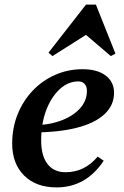

<svg xmlns="http://www.w3.org/2000/svg" viewBox="-20 -802 541 835"><path d="M226 13Q137 13 85 -38.5Q33 -90 33 -178Q33 -246 56.5 -304.5Q80 -363 121.5 -407Q163 -451 219 -476Q275 -501 339 -501Q403 -501 439.5 -473.5Q476 -446 476 -398Q476 -344 434 -305Q392 -266 312.5 -246Q233 -226 120 -226V-257Q187 -257 241 -276Q295 -295 326.5 -329Q358 -363 358 -407Q358 -426 348 -437Q338 -448 321 -448Q276 -448 239 -413.5Q202 -379 180.5 -321.5Q159 -264 159 -191Q159 -125 186.5 -89Q214 -53 265 -53Q307 -53 341.5 -70Q376 -87 405 -121L431 -103Q354 13 226 13ZM208 -558 191 -573 354 -782H397L482 -569L462 -558L345 -658H366Z"/></svg>

Font: Platypi Light Medium
Style: Italic
Weight: 500
Italic angle: -13°
Version: Version 1.200